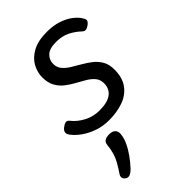

<svg xmlns="http://www.w3.org/2000/svg" viewBox="-246 -599 969 969"><g transform="rotate(-45 238.5 -114.5)"><path d="M199 19Q156 19 118.5 6Q81 -7 51.5 -28Q22 -49 5 -73Q-2 -82 -2 -93Q-2 -104 12 -116Q26 -127 37 -129Q48 -131 58 -118Q80 -90 117.5 -70Q155 -50 200 -50Q237 -50 262 -59Q287 -68 300 -86.5Q313 -105 313 -131Q313 -157 298.5 -174.5Q284 -192 261.5 -205.5Q239 -219 213 -233Q187 -247 164.5 -264.5Q142 -282 127.5 -308Q113 -334 113 -372Q113 -409 131.5 -442.5Q150 -476 189.5 -497.5Q229 -519 291 -519Q337 -519 372 -507.5Q407 -496 431 -478Q455 -460 467 -441Q476 -429 476.5 -419.5Q477 -410 462 -398Q450 -389 440 -387Q430 -385 420 -394Q395 -418 363.5 -434Q332 -450 289 -450Q241 -450 220.5 -430Q200 -410 200 -382Q200 -357 214.5 -339.5Q229 -322 251.5 -308Q274 -294 299.5 -279.5Q325 -265 347.5 -247.5Q370 -230 384.5 -205Q399 -180 399 -143Q399 -85 372.5 -49Q346 -13 300.5 3Q255 19 199 19ZM52 286Q40 278 38.5 267.5Q37 257 46 245Q64 218 76 196.5Q88 175 94.5 152.5Q101 130 104 100Q106 83 117.5 76Q129 69 148 69Q171 69 182 80Q193 91 191 110Q189 135 176 163Q163 191 143.5 218Q124 245 101 270Q88 283 76 288Q64 293 52 286Z"/></g></svg>

Font: Playwrite CU
Style: Regular
Weight: 400
Designer: Veronika Burian, José Scaglione
Foundry: TypeTogether
Version: Version 1.002